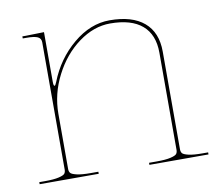

<svg xmlns="http://www.w3.org/2000/svg" viewBox="-64 -597 772 672"><g transform="rotate(-10 322.5 -261.0)"><path d="M24.9 0V-7.3H44.9Q77.1 -7.3 94.5 -11.5Q111.8 -15.6 116 -21Q120.1 -26.4 120.1 -35.2V-487.3Q120.1 -501.5 108.2 -507.1Q96.2 -512.7 67.4 -512.7H55.2V-520H67.4L132.3 -521.5V-345.7Q132.3 -330.1 136.2 -330.1Q139.2 -330.1 144 -342.3Q174.3 -419.9 235.6 -471.2Q296.9 -522.5 365.2 -522.5Q445.3 -522.5 487.5 -486.6Q529.8 -450.7 529.8 -382.3V-35.2Q529.8 -26.4 533.9 -21Q538.1 -15.6 555.4 -11.5Q572.8 -7.3 605 -7.3H625V0H415V-7.3H442.4Q474.6 -7.3 491.9 -11.5Q509.3 -15.6 513.4 -21Q517.6 -26.4 517.6 -35.2V-380.9Q517.6 -444.8 479 -478Q440.4 -511.2 365.2 -511.2Q307.1 -511.2 253.2 -471.7Q199.2 -432.1 165.8 -366.9Q132.3 -301.8 132.3 -231V-35.2Q132.3 -26.4 136.5 -21Q140.6 -15.6 158 -11.5Q175.3 -7.3 207.5 -7.3H234.9V0Z"/></g></svg>

Font: Znikomit
Style: Regular
Weight: 100
Designer: gluk
Foundry: gluk
Version: Version 0.53